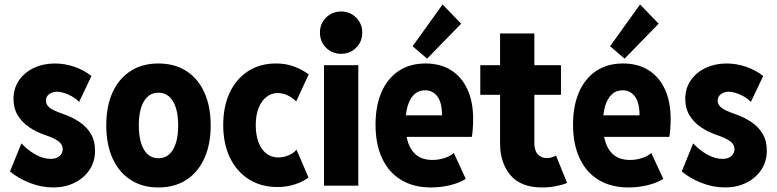

<svg xmlns="http://www.w3.org/2000/svg" viewBox="-20 -825 3452 853"><path d="M216.8 7.8Q163.1 7.8 111.1 -12.9Q59.1 -33.7 24.4 -63.5L75.2 -188Q102.1 -158.7 137 -138.9Q171.9 -119.1 205.6 -119.1Q231.4 -119.1 245.1 -132.1Q258.8 -145 258.8 -162.6Q258.8 -183.1 239.5 -197.5Q220.2 -211.9 179.2 -225.6Q140.6 -238.8 109.4 -260Q78.1 -281.2 59.1 -312.3Q40 -343.3 40 -384.8Q40 -433.1 64.7 -468.5Q89.4 -503.9 131.1 -523.4Q172.9 -543 223.6 -543Q268.1 -543 311 -528.1Q354 -513.2 386.2 -487.3L331.5 -372.1Q314 -391.1 284.9 -404.3Q255.9 -417.5 232.9 -417.5Q214.4 -417.5 199.2 -407.2Q184.1 -397 184.1 -377.4Q184.1 -360.4 199.7 -347.2Q215.3 -334 261.2 -318.4Q300.8 -304.7 333 -283.2Q365.2 -261.7 383.8 -230.5Q402.3 -199.2 402.3 -156.2Q402.3 -106.9 377.4 -70.1Q352.5 -33.2 310.5 -12.7Q268.6 7.8 216.8 7.8Z M683.6 7.8Q612.3 7.8 560.3 -25.9Q508.3 -59.6 480.2 -121.3Q452.1 -183.1 452.1 -268.1Q452.1 -353 480.2 -414.6Q508.3 -476.1 560.3 -509.5Q612.3 -543 683.6 -543Q755.9 -543 807.9 -509.5Q859.9 -476.1 887.9 -414.3Q916 -352.5 916 -268.1Q916 -183.6 887.9 -121.6Q859.9 -59.6 807.9 -25.9Q755.9 7.8 683.6 7.8ZM683.6 -122.1Q726.1 -122.1 748.8 -160.6Q771.5 -199.2 771.5 -268.1Q771.5 -335.9 748.8 -374.5Q726.1 -413.1 683.6 -413.1Q642.1 -413.1 619.4 -374.8Q596.7 -336.4 596.7 -268.1Q596.7 -199.2 619.4 -160.6Q642.1 -122.1 683.6 -122.1Z M1212.9 5.9Q1140.1 5.9 1085.9 -28.3Q1031.7 -62.5 1001.7 -124.3Q971.7 -186 971.7 -269.5Q971.7 -352.1 1000.7 -413.6Q1029.8 -475.1 1082.5 -509Q1135.3 -543 1206.1 -543Q1252 -543 1288.1 -528.8Q1324.2 -514.6 1351.6 -494.6L1295.9 -374.5Q1277.3 -392.6 1256.3 -402.1Q1235.4 -411.6 1213.9 -411.6Q1185.5 -411.6 1163.6 -394.3Q1141.6 -377 1128.9 -345Q1116.2 -313 1116.2 -269Q1116.2 -226.1 1128.2 -193.6Q1140.1 -161.1 1162.8 -143.3Q1185.5 -125.5 1216.3 -125.5Q1239.7 -125.5 1262.5 -135.3Q1285.2 -145 1297.4 -160.2L1350.6 -36.1Q1324.7 -17.1 1289.1 -5.6Q1253.4 5.9 1212.9 5.9Z M1419.4 0V-535.2H1571.8V0ZM1495.6 -585.9Q1455.6 -585.9 1428.5 -613Q1401.4 -640.1 1401.4 -680.2Q1401.4 -719.7 1428.5 -746.8Q1455.6 -773.9 1495.6 -773.9Q1535.2 -773.9 1562.3 -746.8Q1589.4 -719.7 1589.4 -680.2Q1589.4 -640.1 1562.3 -613Q1535.2 -585.9 1495.6 -585.9Z M1895 7.8Q1817.4 7.8 1762.2 -25.6Q1707 -59.1 1677.7 -121.6Q1648.4 -184.1 1648.4 -271.5Q1648.4 -354 1674.6 -414.8Q1700.7 -475.6 1750.5 -509.3Q1800.3 -543 1870.6 -543Q1936.5 -543 1983.9 -513.2Q2031.2 -483.4 2056.6 -428.2Q2082 -373 2082 -296.4Q2082 -273.4 2080.3 -251.5Q2078.6 -229.5 2076.2 -216.8H1769V-312.5H1943.8Q1943.8 -368.2 1923.6 -396Q1903.3 -423.8 1868.2 -423.8Q1839.4 -423.8 1819.8 -405Q1800.3 -386.2 1790.8 -352.8Q1781.2 -319.3 1781.2 -274.9Q1781.2 -223.6 1794.4 -187.7Q1807.6 -151.9 1834 -133.1Q1860.4 -114.3 1900.4 -114.3Q1929.7 -114.3 1956.1 -123.3Q1982.4 -132.3 1996.1 -145.5L2049.3 -30.3Q2022 -12.7 1980.2 -2.4Q1938.5 7.8 1895 7.8ZM1877.4 -564.5 1813 -619.6 1946.3 -805.2 2028.8 -719.7Z M2389.2 7.8Q2293.5 7.8 2247.6 -46.9Q2201.7 -101.6 2201.7 -187.5V-676.3H2354V-189Q2354 -155.8 2369.6 -139.2Q2385.3 -122.6 2409.7 -122.6Q2420.4 -122.6 2430.7 -125.7Q2440.9 -128.9 2450.2 -133.8L2499.5 -12.2Q2478.5 -3.4 2449 2.2Q2419.4 7.8 2389.2 7.8ZM2113.8 -403.8V-535.2H2472.2V-403.8Z M2772.5 7.8Q2694.8 7.8 2639.6 -25.6Q2584.5 -59.1 2555.2 -121.6Q2525.9 -184.1 2525.9 -271.5Q2525.9 -354 2552 -414.8Q2578.1 -475.6 2627.9 -509.3Q2677.7 -543 2748 -543Q2814 -543 2861.3 -513.2Q2908.7 -483.4 2934.1 -428.2Q2959.5 -373 2959.5 -296.4Q2959.5 -273.4 2957.8 -251.5Q2956.1 -229.5 2953.6 -216.8H2646.5V-312.5H2821.3Q2821.3 -368.2 2801 -396Q2780.8 -423.8 2745.6 -423.8Q2716.8 -423.8 2697.3 -405Q2677.7 -386.2 2668.2 -352.8Q2658.7 -319.3 2658.7 -274.9Q2658.7 -223.6 2671.9 -187.7Q2685.1 -151.9 2711.4 -133.1Q2737.8 -114.3 2777.8 -114.3Q2807.1 -114.3 2833.5 -123.3Q2859.9 -132.3 2873.5 -145.5L2926.8 -30.3Q2899.4 -12.7 2857.7 -2.4Q2815.9 7.8 2772.5 7.8ZM2754.9 -564.5 2690.4 -619.6 2823.7 -805.2 2906.2 -719.7Z M3201.2 7.8Q3147.5 7.8 3095.5 -12.9Q3043.5 -33.7 3008.8 -63.5L3059.6 -188Q3086.4 -158.7 3121.3 -138.9Q3156.2 -119.1 3189.9 -119.1Q3215.8 -119.1 3229.5 -132.1Q3243.2 -145 3243.2 -162.6Q3243.2 -183.1 3223.9 -197.5Q3204.6 -211.9 3163.6 -225.6Q3125 -238.8 3093.8 -260Q3062.5 -281.2 3043.5 -312.3Q3024.4 -343.3 3024.4 -384.8Q3024.4 -433.1 3049.1 -468.5Q3073.7 -503.9 3115.5 -523.4Q3157.2 -543 3208 -543Q3252.4 -543 3295.4 -528.1Q3338.4 -513.2 3370.6 -487.3L3315.9 -372.1Q3298.3 -391.1 3269.3 -404.3Q3240.2 -417.5 3217.3 -417.5Q3198.7 -417.5 3183.6 -407.2Q3168.5 -397 3168.5 -377.4Q3168.5 -360.4 3184.1 -347.2Q3199.7 -334 3245.6 -318.4Q3285.2 -304.7 3317.4 -283.2Q3349.6 -261.7 3368.2 -230.5Q3386.7 -199.2 3386.7 -156.2Q3386.7 -106.9 3361.8 -70.1Q3336.9 -33.2 3294.9 -12.7Q3252.9 7.8 3201.2 7.8Z"/></svg>

Font: Reddit Sans Condensed ExtraBold
Style: Regular
Weight: 800
Designer: Stephen Hutchings
Foundry: Reddit
Version: Version 1.014